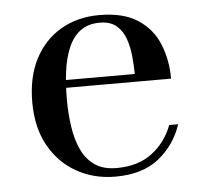

<svg xmlns="http://www.w3.org/2000/svg" viewBox="-42 -514 606 567"><g transform="rotate(-5 261.5 -230.0)"><path d="M278 10Q215 10 163.8 -18.8Q112.5 -47.5 82.5 -101.2Q52.5 -155 52.5 -230Q52.5 -305 80.5 -358.5Q108.5 -412 158 -440.8Q207.5 -469.5 271.5 -469.5Q343.5 -469.5 386.5 -441Q429.5 -412.5 448.2 -365.5Q467 -318.5 467 -264H120V-287H361.5Q361 -311.5 358.5 -339Q356 -366.5 347.5 -391.2Q339 -416 320.8 -431.5Q302.5 -447 271.5 -447Q236 -447 213.2 -429.5Q190.5 -412 177.8 -381.5Q165 -351 160 -312Q155 -273 155 -230Q155 -187 160.8 -148.2Q166.5 -109.5 180.5 -79.5Q194.5 -49.5 219.8 -32.2Q245 -15 283.5 -15Q348.5 -15 389.8 -46.8Q431 -78.5 449.5 -128H476Q456.5 -68.5 408 -29.2Q359.5 10 278 10Z"/></g></svg>

Font: BodoniModa 10 Custom
Style: Regular
Weight: 400
Designer: Owen Earl
Foundry: indestructible type
Version: Version 2.005